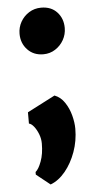

<svg xmlns="http://www.w3.org/2000/svg" viewBox="-56 -596 440 881"><g transform="rotate(-5 163.5 -156.0)"><path d="M77 199V187Q91.5 175.5 104.2 141.2Q117 107 117 59Q117 37 108.8 15.8Q100.5 -5.5 88.8 -20.2Q77 -35 66 -37V-89L194 -155Q222 -144.5 240.2 -117.2Q258.5 -90 267.2 -56.8Q276 -23.5 276 5Q276 60.5 257.8 111.2Q239.5 162 209 199Q178.5 236 141 250ZM160 -348Q115 -348 87 -377.8Q59 -407.5 59 -451Q59 -480.5 73.2 -505.8Q87.5 -531 112.2 -546.5Q137 -562 168 -562Q214 -562 241 -532.8Q268 -503.5 268 -460Q268 -430.5 253.8 -405Q239.5 -379.5 215 -363.8Q190.5 -348 160 -348Z"/></g></svg>

Font: Merriweather Sans Black
Style: Regular
Weight: 900
Designer: Eben Sorkin
Foundry: Eben Sorkin
Version: Version 1.008; ttfautohint (v1.7.19-72a1) -l 8 -r 50 -G 200 